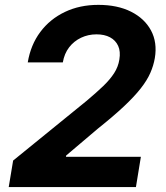

<svg xmlns="http://www.w3.org/2000/svg" viewBox="-20 -757 670 777"><path d="M15.3 0 33.1 -107.2 330.7 -349.1Q369.5 -381.7 397.4 -408.4Q425.2 -435.1 441.8 -460.8Q458.4 -486.5 463 -515.9Q468.5 -548.7 458.2 -571.3Q447.8 -594 425.3 -606Q402.8 -618 370.5 -618Q336.9 -618 308 -604.3Q279.2 -590.6 259.7 -565.4Q240.3 -540.1 234.2 -504.4H92.3Q104.1 -575.4 143.1 -627.6Q182.1 -679.7 242.3 -708.5Q302.5 -737.3 378 -737.3Q455.3 -737.3 510.3 -709.7Q565.2 -682.1 591.2 -633.6Q617.1 -585.1 606.6 -522.1Q601.4 -491.6 588.3 -461.8Q575.3 -432.1 549.7 -399.4Q524.2 -366.7 481.9 -326.9Q439.6 -287.1 375.9 -236.3L247.8 -127.7L246.8 -122.4H550.1L530.1 0Z"/></svg>

Font: Inter Variable
Style: Italic
Weight: 400
Italic angle: -9.39999°
Designer: Rasmus Andersson
Foundry: rsms
Version: Version 4.001;git-9221beed3